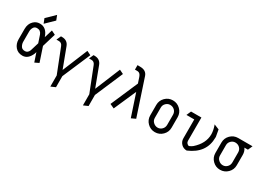

<svg xmlns="http://www.w3.org/2000/svg" viewBox="-8 -1732 3947 2866"><g transform="rotate(30 1965.5 -298.5)"><path d="M249.5 -650.9 389.2 -786.6 420.4 -707 280.8 -571.3ZM231 -466.8Q194.8 -466.8 176.8 -443.4Q151.4 -409.2 151.4 -364.7V-361.8V-185.1Q151.4 -147.5 173.8 -110.4Q193.4 -78.1 243.2 -78.1Q290.5 -78.1 312.5 -132.8L356.9 -278.3L314.5 -405.3Q291.5 -466.8 231 -466.8ZM398.9 -151.4 389.6 -120.1Q338.9 0 243.2 0Q164.1 0 118.7 -53.7Q73.2 -107.4 73.2 -183.6V-363.3Q73.2 -450.2 126 -502Q171.4 -546.4 230.5 -546.4Q233.4 -546.4 236.8 -546.4Q350.1 -546.4 396 -407.2L438.5 -546.9L507.8 -512.7L438 -280.8L520.5 -34.2L449.7 0Z M835.9 -1 673.8 -413.1Q654.3 -462.4 607.9 -462.4H564.9L599.1 -538.6H616.7Q711.9 -538.6 743.7 -454.1L871.1 -115.7L1049.3 -547.9L1119.6 -513.7L914.1 -34.2L914.6 156.2L836.4 190.4Z M1397.5 -1 1235.4 -413.1Q1215.8 -462.4 1169.4 -462.4H1126.5L1160.6 -538.6H1178.2Q1273.4 -538.6 1305.2 -454.1L1432.6 -115.7L1610.8 -547.9L1681.2 -513.7L1475.6 -34.2L1476.1 156.2L1397.9 190.4Z M1982.4 -652.3 2187 -34.2 2113.3 0 1986.3 -382.3 1818.4 0 1743.7 -34.2 1946.3 -502.4 1914.1 -599.1Q1893.1 -660.6 1846.7 -660.6H1803.7V-737.8L1855.5 -736.8Q1955.6 -734.9 1982.4 -652.3Z M2420.9 -185.1Q2420.9 -140.1 2453.6 -109.9Q2486.8 -79.1 2529.3 -79.1Q2570.3 -79.1 2601.6 -109.9Q2631.8 -139.6 2632.8 -185.1V-361.8Q2631.8 -407.2 2601.6 -437Q2570.3 -467.8 2523.4 -467.8Q2482.4 -467.8 2451.7 -437Q2421.4 -406.7 2420.9 -364.7V-361.8ZM2342.8 -363.3Q2342.8 -439.5 2396.5 -493.2Q2450.2 -546.9 2526.4 -546.9Q2602.5 -546.9 2656.7 -493.2Q2710.9 -439.5 2710.9 -363.3V-183.6Q2710.9 -107.4 2656.7 -53.7Q2602.5 0 2526.4 0Q2450.2 0 2396.5 -53.7Q2342.8 -107.4 2342.8 -183.6Z M3129.9 -108.4Q3274.4 -236.3 3274.4 -393.1Q3273.4 -459 3249 -529.8L3242.2 -547.4L3331.1 -511.7L3351.6 -396.5V-383.8V-382.8Q3351.6 -115.7 3076.2 0Q3019 0 2981.4 -38.1Q2942.4 -77.6 2942.4 -134.8V-135.3V-459H2807.6L2841.8 -537.1H3020.5V-135.3Q3021 -110.4 3037.1 -93.8Q3054.7 -75.7 3068.4 -75.7Q3071.8 -75.2 3075.2 -76.7Q3106 -89.8 3129.9 -108.4Z M3465.8 -363.3Q3465.8 -439.5 3519.5 -493.2Q3573.2 -546.9 3649.4 -546.9H3896L3861.8 -468.8H3800.8Q3834 -422.9 3834 -363.3V-183.6Q3834 -107.4 3779.8 -53.7Q3725.6 0 3649.4 0Q3573.2 0 3519.5 -53.7Q3465.8 -107.4 3465.8 -183.6ZM3543.9 -185.1Q3543.9 -140.1 3576.7 -109.9Q3609.9 -79.1 3652.3 -79.1Q3693.4 -79.1 3724.6 -109.9Q3754.9 -139.6 3755.9 -185.1V-361.8Q3754.9 -407.2 3724.6 -437Q3693.4 -467.8 3646.5 -467.8Q3605.5 -467.8 3574.7 -437Q3544.4 -406.7 3543.9 -364.7V-361.8Z"/></g></svg>

Font: NovaMono
Style: Regular
Weight: 400
Monospace: yes
Version: Version 1.2